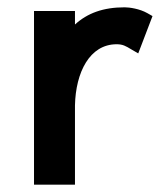

<svg xmlns="http://www.w3.org/2000/svg" viewBox="-20 -505 439 525"><path d="M397 -461 383 -469C362 -481 334 -485 321 -485C262 -485 219 -469 185 -438V-475H73V0H185V-217C187 -307 225 -384 299 -384C316 -384 324 -379 339 -370L358 -359Z"/></svg>

Font: Mint Spirit No2
Style: Bold
Weight: 700
Designer: HARENDAL Hirwen
Foundry: Arkandis Digital Foundry.
Version: Version 1.004;FFEdit